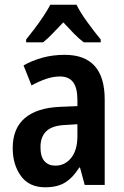

<svg xmlns="http://www.w3.org/2000/svg" viewBox="-20 -786 527 816"><path d="M255 -553Q425 -553 425 -363V0H340L320 -74H317Q290 -31 257 -10.5Q224 10 172 10Q104 10 69 -38Q34 -86 34 -157Q34 -240 85.5 -284Q137 -328 236 -332L309 -335V-361Q309 -413 290.5 -437Q272 -461 235 -461Q207 -461 177 -451Q147 -441 114 -423L80 -508Q117 -529 161 -541Q205 -553 255 -553ZM260 -255Q203 -253 177.5 -229Q152 -205 152 -161Q152 -120 169 -101Q186 -82 215 -82Q256 -82 282.5 -115Q309 -148 309 -208V-258ZM305 -766Q322 -732 351.5 -691.5Q381 -651 408 -618V-606H336Q315 -622 293.5 -644Q272 -666 249 -691Q225 -666 203.5 -643.5Q182 -621 163 -606H91V-618Q108 -639 128 -665.5Q148 -692 165.5 -718.5Q183 -745 194 -766Z"/></svg>

Font: Noto Sans Thai Looped Condensed SemiBold
Style: Regular
Weight: 600
Width: 3
Designer: Sasikarn Vongin, Ben Mitchell
Foundry: The Fontpad Ltd
Version: Version 1.001; ttfautohint (v1.8.4.7-5d5b)